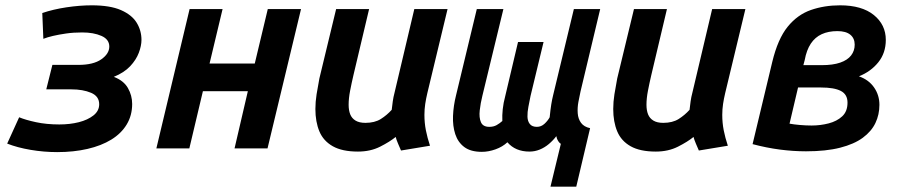

<svg xmlns="http://www.w3.org/2000/svg" viewBox="-20 -558 3400 722"><path d="M195 14Q145 14 95 5.5Q45 -3 7 -18L52 -117Q76 -107 115.5 -98.5Q155 -90 203 -90Q243 -90 276.5 -98.5Q310 -107 331.5 -124Q353 -141 353 -166Q353 -196 322.5 -209Q292 -222 248 -222H154L177 -314H275Q331 -314 361 -335Q391 -356 391 -383Q391 -410 361.5 -423Q332 -436 289 -436Q256 -436 228.5 -432Q201 -428 179.5 -423Q158 -418 143 -412L139 -509Q180 -523 230 -530.5Q280 -538 325 -538Q394 -538 435 -520Q476 -502 494 -472.5Q512 -443 512 -408Q512 -386 502 -359.5Q492 -333 469.5 -309Q447 -285 408 -269Q445 -255 461 -227Q477 -199 477 -167Q477 -124 456.5 -90Q436 -56 398.5 -33Q361 -10 309 2Q257 14 195 14Z M568 0 693 -524H817L768 -319H938L987 -524H1112L986 0H862L912 -215H743L692 0Z M1326 12Q1267 12 1231.5 -8Q1196 -28 1181 -64Q1166 -100 1166 -148Q1166 -175 1170.5 -203.5Q1175 -232 1181 -263L1244 -524H1368L1309 -275Q1302 -245 1296.5 -216.5Q1291 -188 1291 -164Q1291 -143 1297 -128Q1303 -113 1317 -104.5Q1331 -96 1354 -96Q1389 -96 1412 -110.5Q1435 -125 1453 -145Q1455 -162 1457 -177Q1459 -192 1464 -211L1538 -524H1663L1587 -208Q1582 -187 1579 -167Q1576 -147 1576 -126Q1576 -96 1581.5 -68Q1587 -40 1597 -10L1488 8Q1484 -1 1477 -17.5Q1470 -34 1468 -43Q1446 -25 1409.5 -6.5Q1373 12 1326 12Z M2050 144 2089 -17Q2084 -20 2079 -27.5Q2074 -35 2072 -46Q2060 -30 2044 -16.5Q2028 -3 2009.5 4.5Q1991 12 1971 12Q1918 12 1888 -23Q1870 -6 1843.5 3.5Q1817 13 1792 13Q1750 13 1726 -5Q1702 -23 1692 -53.5Q1682 -84 1683.5 -122Q1685 -160 1695 -200L1773 -524H1873L1794 -198Q1787 -170 1784 -143Q1781 -116 1788.5 -98.5Q1796 -81 1820 -81Q1836 -81 1847.5 -87.5Q1859 -94 1869 -103Q1868 -124 1870.5 -147.5Q1873 -171 1880 -197L1928 -400H2024L1975 -197Q1971 -177 1967 -156.5Q1963 -136 1963.5 -119Q1964 -102 1972.5 -91.5Q1981 -81 1999 -81Q2015 -81 2027.5 -92.5Q2040 -104 2047 -117Q2050 -147 2053 -165.5Q2056 -184 2060 -200L2138 -524H2237L2163 -214Q2159 -196 2155 -174.5Q2151 -153 2152.5 -132Q2154 -111 2165 -96Q2176 -81 2199 -76L2147 144Z M2446 12Q2387 12 2351.5 -8Q2316 -28 2301 -64Q2286 -100 2286 -148Q2286 -175 2290.5 -203.5Q2295 -232 2301 -263L2364 -524H2488L2429 -275Q2422 -245 2416.5 -216.5Q2411 -188 2411 -164Q2411 -143 2417 -128Q2423 -113 2437 -104.5Q2451 -96 2474 -96Q2509 -96 2532 -110.5Q2555 -125 2573 -145Q2575 -162 2577 -177Q2579 -192 2584 -211L2658 -524H2783L2707 -208Q2702 -187 2699 -167Q2696 -147 2696 -126Q2696 -96 2701.5 -68Q2707 -40 2717 -10L2608 8Q2604 -1 2597 -17.5Q2590 -34 2588 -43Q2566 -25 2529.5 -6.5Q2493 12 2446 12Z M3011 11Q2963 11 2913 4.5Q2863 -2 2810 -16L2884 -325Q2905 -412 2942 -457.5Q2979 -503 3029.5 -520.5Q3080 -538 3139 -538Q3221 -538 3266 -501.5Q3311 -465 3311 -408Q3311 -359 3283 -324Q3255 -289 3210 -271Q3247 -258 3267 -229Q3287 -200 3287 -164Q3287 -127 3272 -95.5Q3257 -64 3224.5 -40Q3192 -16 3139 -2.5Q3086 11 3011 11ZM3032 -86Q3065 -86 3096 -94Q3127 -102 3147 -120.5Q3167 -139 3167 -172Q3167 -203 3142 -216Q3117 -229 3067 -229H2981L2949 -93Q2965 -90 2988 -88Q3011 -86 3032 -86ZM3001 -313H3070Q3112 -313 3139.5 -322.5Q3167 -332 3180.5 -349.5Q3194 -367 3194 -390Q3194 -414 3177.5 -427.5Q3161 -441 3129 -441Q3095 -441 3070 -429.5Q3045 -418 3029 -394Q3013 -370 3006 -332Z"/></svg>

Font: Ubuntu Sans Mono SemiBold
Style: Italic
Weight: 600
Italic angle: -13.5°
Monospace: yes
Designer: Dalton Maag Ltd
Foundry: Dalton Maag Ltd
Version: Version 1.006